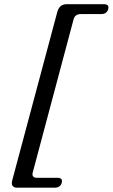

<svg xmlns="http://www.w3.org/2000/svg" viewBox="-20 -767 536 914"><path d="M330 -674 136 53.5Q129 79.5 157 79.5H253.5Q280 79.5 274 103Q267.5 126.5 240 126.5H62.5Q29 126.5 38.5 90.5L253 -711Q263 -747 297.5 -747H475Q501.5 -747 495 -723.5Q488.5 -700 461.5 -700H365Q336.5 -700 330 -674Z"/></svg>

Font: Fraunces 9pt Soft
Style: Italic
Weight: 400
Italic angle: -16°
Version: Version 1.000;[0bf87f6ff]